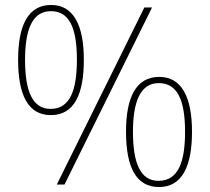

<svg xmlns="http://www.w3.org/2000/svg" viewBox="-20 -744 846 774"><path d="M185 -280C281 -280 318 -367 318 -503C318 -643 276 -724 186 -724C93 -724 53 -641 53 -503C53 -361 93 -280 185 -280ZM209 0H240L593 -714H562ZM184 -305C111 -305 81 -376 81 -503C81 -618 107 -699 185 -699C260 -699 290 -631 290 -503C290 -384 264 -305 184 -305ZM621 10C716 10 754 -77 754 -213C754 -353 712 -434 622 -434C528 -434 488 -351 488 -213C488 -71 528 10 621 10ZM619 -15C546 -15 516 -86 516 -213C516 -328 543 -409 620 -409C695 -409 726 -341 726 -213C726 -94 700 -15 619 -15Z"/></svg>

Font: Noto Serif Myanmar SemiCondensed Thin
Style: Regular
Weight: 100
Width: 4
Designer: Ben Mitchell and the Monotype Design Team
Foundry: Monotype Imaging Inc.
Version: Version 2.106